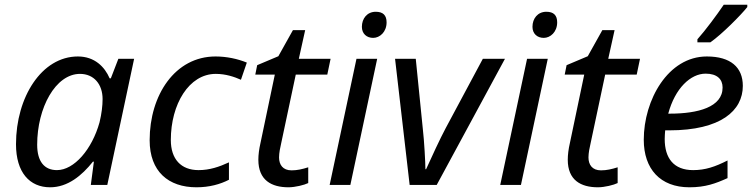

<svg xmlns="http://www.w3.org/2000/svg" viewBox="-20 -786 3207 816"><path d="M193 10C268 10 328 -40 375 -99H379L366 0H436L550 -536H483L451 -453H446C425 -502 382 -546 311 -546C157 -546 48 -373 48 -173C48 -53 106 10 193 10ZM222 -63C169 -63 138 -99 138 -171C138 -328 216 -472 320 -472C379 -472 416 -428 416 -365C416 -337 412 -303 403 -266C371 -151 295 -63 222 -63Z M815 10C870 10 916 -3 953 -22V-96C912 -77 871 -63 824 -63C749 -63 706 -110 706 -191C706 -343 783 -472 897 -472C940 -472 977 -459 1004 -447L1029 -520C990 -536 943 -546 896 -546C724 -546 616 -382 616 -190C616 -57 696 10 815 10Z M1148 -469 1087 -178C1081 -152 1078 -128 1078 -107C1078 -20 1134 10 1206 10C1235 10 1274 0 1290 -8V-75C1265 -67 1243 -62 1219 -62C1182 -62 1166 -86 1166 -117C1166 -136 1171 -160 1175 -177L1237 -469H1371L1385 -536H1250L1277 -658H1225L1163 -547L1073 -509L1065 -469Z M1566 -625C1594 -625 1623 -650 1623 -691C1623 -721 1608 -736 1577 -736C1540 -736 1518 -707 1518 -672C1518 -643 1538 -625 1566 -625ZM1469 0 1583 -536H1495L1381 0Z M1721 0H1836L2126 -536H2032L1874 -241C1852 -200 1812 -114 1791 -67H1788C1788 -93 1783 -188 1777 -238L1747 -536H1659Z M2291 -625C2319 -625 2348 -650 2348 -691C2348 -721 2333 -736 2302 -736C2265 -736 2243 -707 2243 -672C2243 -643 2263 -625 2291 -625ZM2194 0 2308 -536H2220L2106 0Z M2463 -469 2402 -178C2396 -152 2393 -128 2393 -107C2393 -20 2449 10 2521 10C2550 10 2589 0 2605 -8V-75C2580 -67 2558 -62 2534 -62C2497 -62 2481 -86 2481 -117C2481 -136 2486 -160 2490 -177L2552 -469H2686L2700 -536H2565L2592 -658H2540L2478 -547L2388 -509L2380 -469Z M2910 10C2978 10 3021 -6 3072 -29V-104C3019 -77 2977 -63 2926 -63C2843 -63 2805 -114 2805 -195C2805 -206 2806 -220 2807 -232H2824C3044 -232 3137 -316 3137 -421C3137 -500 3085 -546 2984 -546C2819 -546 2716 -361 2716 -192C2716 -68 2786 10 2910 10ZM2820 -303C2849 -411 2915 -473 2979 -473C3028 -473 3051 -449 3051 -414C3051 -331 2947 -303 2827 -303ZM2999 -606C3049 -641 3129 -722 3156 -756V-766H3056C3027 -723 2978 -657 2944 -619V-606Z"/></svg>

Font: BC Sans
Style: Italic
Weight: 400
Italic angle: -12°
Designer: Monotype Design Team
Designer: Province of B.C.
Foundry: Monotype Imaging Inc.
Version: Version 2.000;GOOG;noto-source:20170915:90ef993387c0